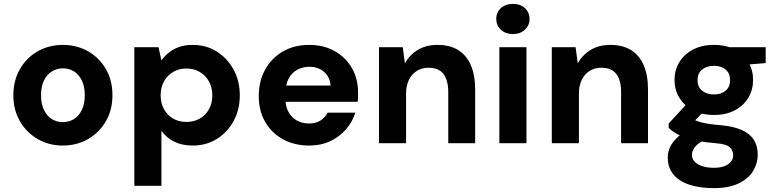

<svg xmlns="http://www.w3.org/2000/svg" viewBox="-20 -740 4025 992"><path d="M304 12Q233 12 175 -21.5Q117 -55 83 -113.5Q49 -172 49 -248Q49 -324 83 -383Q117 -442 175 -475Q233 -508 305 -508Q377 -508 435 -475Q493 -442 527 -383.5Q561 -325 561 -248Q561 -172 527 -113.5Q493 -55 435 -21.5Q377 12 304 12ZM304 -109Q336 -109 361.5 -124.5Q387 -140 402.5 -171Q418 -202 418 -248Q418 -294 402.5 -325Q387 -356 361.5 -371.5Q336 -387 305 -387Q275 -387 249 -371.5Q223 -356 207.5 -325Q192 -294 192 -248Q192 -202 207.5 -171Q223 -140 248.5 -124.5Q274 -109 304 -109Z M674 220V-496H799L814 -428Q830 -450 852 -468Q874 -486 904.5 -497Q935 -508 976 -508Q1045 -508 1099.5 -474Q1154 -440 1186.5 -381Q1219 -322 1219 -247Q1219 -173 1186.5 -114Q1154 -55 1099.5 -21.5Q1045 12 976 12Q921 12 880.5 -8Q840 -28 814 -64V220ZM943 -110Q982 -110 1012.5 -127.5Q1043 -145 1060 -176Q1077 -207 1077 -247Q1077 -287 1060 -318.5Q1043 -350 1012.5 -368Q982 -386 943 -386Q904 -386 874 -368Q844 -350 827 -319Q810 -288 810 -248Q810 -208 827 -176.5Q844 -145 874 -127.5Q904 -110 943 -110Z M1578 12Q1501 12 1442.5 -20Q1384 -52 1350.5 -109.5Q1317 -167 1317 -243Q1317 -321 1350 -380.5Q1383 -440 1441.5 -474Q1500 -508 1578 -508Q1652 -508 1709 -476Q1766 -444 1798 -388.5Q1830 -333 1830 -262Q1830 -252 1830 -239.5Q1830 -227 1828 -214H1417V-298H1688Q1685 -342 1654.5 -368.5Q1624 -395 1579 -395Q1545 -395 1516.5 -380Q1488 -365 1471.5 -334.5Q1455 -304 1455 -257V-228Q1455 -190 1470.5 -161.5Q1486 -133 1513.5 -117.5Q1541 -102 1577 -102Q1612 -102 1636 -117.5Q1660 -133 1673 -158H1816Q1801 -110 1767.5 -71.5Q1734 -33 1686 -10.5Q1638 12 1578 12Z M1938 0V-496H2061L2072 -413Q2096 -456 2138.5 -482Q2181 -508 2241 -508Q2304 -508 2347 -481.5Q2390 -455 2412.5 -403.5Q2435 -352 2435 -277V0H2296V-264Q2296 -325 2271.5 -357.5Q2247 -390 2193 -390Q2160 -390 2134 -374Q2108 -358 2093 -328Q2078 -298 2078 -256V0Z M2560 0V-496H2700V0ZM2630 -564Q2592 -564 2568 -586.5Q2544 -609 2544 -642Q2544 -676 2568 -698Q2592 -720 2630 -720Q2668 -720 2692 -698Q2716 -676 2716 -642Q2716 -609 2692 -586.5Q2668 -564 2630 -564Z M2831 0V-496H2954L2965 -413Q2989 -456 3031.5 -482Q3074 -508 3134 -508Q3197 -508 3240 -481.5Q3283 -455 3305.5 -403.5Q3328 -352 3328 -277V0H3189V-264Q3189 -325 3164.5 -357.5Q3140 -390 3086 -390Q3053 -390 3027 -374Q3001 -358 2986 -328Q2971 -298 2971 -256V0Z M3668 232Q3596 232 3542.5 214.5Q3489 197 3459.5 161.5Q3430 126 3430 74Q3430 38 3449 7Q3468 -24 3503.5 -49.5Q3539 -75 3592 -93L3640 -23Q3597 -9 3576 13Q3555 35 3555 60Q3555 82 3570.5 97Q3586 112 3611.5 119.5Q3637 127 3668 127Q3698 127 3720 119.5Q3742 112 3755 97Q3768 82 3768 63Q3768 37 3750 20.5Q3732 4 3678 0Q3628 -4 3589 -11.5Q3550 -19 3520 -29.5Q3490 -40 3469 -53Q3448 -66 3435 -79V-102L3543 -219L3640 -188L3514 -60L3555 -129Q3565 -122 3576 -117Q3587 -112 3602.5 -108Q3618 -104 3642.5 -100Q3667 -96 3705 -93Q3771 -87 3813 -68Q3855 -49 3875 -17.5Q3895 14 3895 60Q3895 104 3871 143.5Q3847 183 3796.5 207.5Q3746 232 3668 232ZM3669 -146Q3606 -146 3560 -170.5Q3514 -195 3489.5 -236Q3465 -277 3465 -327Q3465 -377 3489.5 -418Q3514 -459 3560 -483.5Q3606 -508 3669 -508Q3732 -508 3777.5 -483.5Q3823 -459 3847 -418Q3871 -377 3871 -327Q3871 -277 3847 -236Q3823 -195 3777.5 -170.5Q3732 -146 3669 -146ZM3669 -252Q3705 -252 3728.5 -271Q3752 -290 3752 -326Q3752 -362 3728.5 -381Q3705 -400 3669 -400Q3632 -400 3608 -381Q3584 -362 3584 -326Q3584 -290 3608 -271Q3632 -252 3669 -252ZM3750 -399 3728 -496H3936V-414Z"/></svg>

Font: DM Sans 24pt ExtraBold
Style: Regular
Weight: 800
Designer: Colophon Foundry, Jonny Pinhorn
Foundry: Colophon Foundry
Version: Version 4.004;gftools[0.9.30]